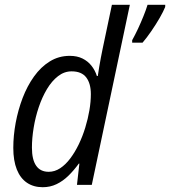

<svg xmlns="http://www.w3.org/2000/svg" viewBox="-20 -780 717 810"><path d="M160.2 9.8Q121.6 9.8 93.8 -9Q65.9 -27.8 51 -64.9Q36.1 -102.1 36.1 -156.2Q36.1 -207.5 46.1 -261.7Q56.2 -315.9 75.4 -366.5Q94.7 -417 123.5 -457.3Q152.3 -497.6 190.2 -521Q228 -544.4 274.4 -544.4Q305.2 -544.4 327.9 -533.2Q350.6 -522 365.7 -502.9Q380.9 -483.9 388.7 -459.5H392.6Q395.5 -479.5 398.7 -498.5Q401.9 -517.6 405.5 -536.6Q409.2 -555.7 413.1 -574.7L452.1 -759.8H527.8L367.2 0H304.7L314.9 -89.8H312.5Q291.5 -61 268.6 -38.6Q245.6 -16.1 218.8 -3.2Q191.9 9.8 160.2 9.8ZM185.5 -55.2Q210.9 -55.2 233.9 -70.3Q256.8 -85.4 276.6 -111.8Q296.4 -138.2 312.5 -171.6Q328.6 -205.1 339.8 -241.9Q351.1 -278.8 357.2 -314.9Q363.3 -351.1 363.3 -382.8Q363.3 -427.7 343.8 -453.4Q324.2 -479 282.2 -479Q251 -479 224.9 -458.7Q198.7 -438.5 178.2 -404.3Q157.7 -370.1 143.6 -328.1Q129.4 -286.1 122.1 -241.7Q114.7 -197.3 114.7 -157.2Q114.7 -106.4 132.6 -80.8Q150.4 -55.2 185.5 -55.2ZM537.6 -600.1V-610.4Q549.8 -632.3 562.3 -658.9Q574.7 -685.5 585.4 -712.2Q596.2 -738.8 602.5 -759.8H677.2L676.8 -750.5Q669.4 -731.9 653.6 -704.3Q637.7 -676.8 618.4 -648.7Q599.1 -620.6 581.5 -600.1Z"/></svg>

Font: Open Sans SemiCondensed
Style: Italic
Weight: 400
Width: 4
Italic angle: -12°
Designer: Monotype Design Team
Foundry: Monotype Imaging Inc.
Version: Version 3.000